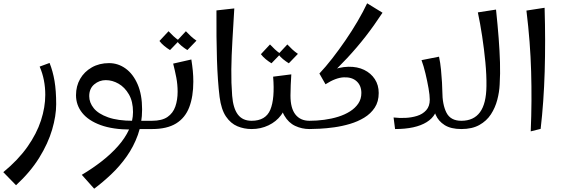

<svg xmlns="http://www.w3.org/2000/svg" viewBox="-100 -781 3399 1162"><path d="M-3 340 -80 261Q10 187 66 107.5Q122 28 148 -52Q174 -132 174 -207Q174 -253 165.5 -296Q157 -339 140 -378L200 -400Q220 -350 230 -291Q240 -232 240 -150Q240 -80 215.5 3.5Q191 87 137.5 173.5Q84 260 -3 340Z M715 0V-50Q741 -50 766.5 -50Q792 -50 820 -50L840 -25L820 0Q792 0 766.5 0Q741 0 715 0ZM470 361 395 277Q459 239 515 195.5Q571 152 614 103.5Q657 55 681 3Q705 -49 705 -103Q705 -167 680 -210Q655 -253 617.5 -274.5Q580 -296 540 -296Q501 -296 470.5 -270.5Q440 -245 440 -199Q440 -160 467.5 -126Q495 -92 554 -71Q613 -50 705 -50L692 3Q583 3 509 -24Q435 -51 397.5 -98Q360 -145 360 -205Q360 -260 385 -303.5Q410 -347 455.5 -373Q501 -399 560 -399Q615 -399 660.5 -366Q706 -333 733 -270.5Q760 -208 760 -119Q760 -36 734.5 35Q709 106 666.5 166Q624 226 572.5 274.5Q521 323 470 361Z M820 0V-50Q880 -50 913.5 -73Q947 -96 961 -136Q975 -176 975 -226Q975 -270 967 -311.5Q959 -353 948 -396L1058 -421Q1064 -383 1067 -352Q1070 -321 1070 -287Q1070 -197 1045.5 -132.5Q1021 -68 966 -34Q911 0 820 0ZM929 -478Q911 -489 894 -503Q877 -517 865 -533L920 -592Q935 -576 950 -562Q965 -548 984 -535ZM1034 -478Q1016 -489 999 -503Q982 -517 970 -533L1025 -592Q1040 -576 1055 -562Q1070 -548 1089 -535Z M1423 0Q1377 0 1336.5 -17Q1296 -34 1267.5 -76Q1239 -118 1229 -194Q1217 -292 1213 -422Q1209 -552 1210 -718L1318 -730Q1312 -626 1306.5 -534.5Q1301 -443 1300 -361Q1299 -279 1305 -202Q1311 -126 1339.5 -88Q1368 -50 1423 -50L1443 -25Z M1423 0V-50Q1508 -50 1536 -117Q1564 -184 1553 -317L1663 -331Q1661 -298 1659.5 -266Q1658 -234 1658 -202L1630 -172Q1630 -123 1601 -84Q1572 -45 1525 -22.5Q1478 0 1423 0ZM1773 0Q1727 0 1686.5 -19Q1646 -38 1620.5 -82Q1595 -126 1595 -202H1658Q1658 -126 1688 -88Q1718 -50 1773 -50L1793 -25ZM1543 -398Q1525 -409 1508 -423Q1491 -437 1479 -453L1534 -512Q1549 -496 1564 -482Q1579 -468 1598 -455ZM1648 -398Q1630 -409 1613 -423Q1596 -437 1584 -453L1639 -512Q1654 -496 1669 -482Q1684 -468 1703 -455Z M1863 -292 1833 -336Q1870 -375 1910.5 -427Q1951 -479 1990.5 -536.5Q2030 -594 2064 -652Q2098 -710 2122 -761L2215 -704Q2163 -625 2112 -559.5Q2061 -494 2001.5 -430Q1942 -366 1863 -292ZM1773 0V-50Q1817 -50 1862 -56Q1907 -62 1947 -74.5Q1987 -87 2018.5 -107Q2050 -127 2068.5 -154.5Q2087 -182 2087 -218Q2087 -263 2058.5 -289Q2030 -315 1981 -313Q1932 -311 1870 -271L1833 -336L1892 -350Q1954 -376 2008.5 -377Q2063 -378 2104 -358Q2145 -338 2168.5 -302Q2192 -266 2192 -218Q2192 -166 2168 -129.5Q2144 -93 2104.5 -69Q2065 -45 2017.5 -31Q1970 -17 1922.5 -10.5Q1875 -4 1835.5 -2Q1796 0 1773 0Z M2291 0 2282 -70Q2315 -66 2352.5 -67.5Q2390 -69 2424 -79.5Q2458 -90 2479.5 -114Q2501 -138 2501 -178Q2501 -204 2493.5 -247Q2486 -290 2475 -336Q2464 -382 2451 -417L2557 -438Q2565 -401 2569 -359Q2573 -317 2575 -282Q2577 -247 2577 -229Q2577 -148 2602 -99Q2627 -50 2692 -50L2712 -25L2692 0Q2629 0 2591 -24Q2553 -48 2536.5 -87Q2520 -126 2520 -172L2550 -165Q2550 -84 2482.5 -42Q2415 0 2291 0Z M2692 0V-50Q2767 -50 2805 -102Q2843 -154 2844 -260Q2845 -326 2837.5 -404.5Q2830 -483 2818 -562Q2806 -641 2792 -706L2902 -723Q2912 -628 2918 -549.5Q2924 -471 2926 -403Q2928 -335 2924 -269Q2922 -224 2909.5 -176.5Q2897 -129 2871 -89Q2845 -49 2801 -24.5Q2757 0 2692 0Z M3112 14Q3116 -81 3116.5 -170Q3117 -259 3114.5 -347.5Q3112 -436 3105 -527.5Q3098 -619 3086 -717L3196 -734Q3202 -531 3196.5 -347.5Q3191 -164 3172 -1Z"/></svg>

Font: Marhey Light
Style: Regular
Weight: 300
Designer: Nur Syamsi & Bustanul Arifin
Foundry: Namelatype
Version: Version 1.000